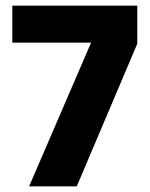

<svg xmlns="http://www.w3.org/2000/svg" viewBox="-20 -659 532 679"><path d="M251.5 0H83L302 -508H23.5V-639H465.5V-504.5Z"/></svg>

Font: Anek Kannada
Style: Bold
Weight: 700
Version: Version 1.003